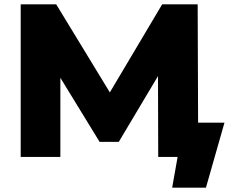

<svg xmlns="http://www.w3.org/2000/svg" viewBox="-20 -720 1067 881"><path d="M1010 -157 925 141H770L795 0H706L705 -371L525 -69H437L257 -363V0H75V-700H238L484 -296L724 -700H887L889 -157Z"/></svg>

Font: CMG Sans ExtraBold
Style: Regular
Weight: 800
Designer: Julieta Ulanovsky
Foundry: Julieta Ulanovsky
Version: Version 7.200